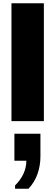

<svg xmlns="http://www.w3.org/2000/svg" viewBox="-20 -740 338 1173"><path d="M50 0V-720H248V0ZM72 413V393Q107 358 124 320Q141 282 141 242H68V77H227V216Q227 272 209 323Q191 374 154 413Z"/></svg>

Font: Chivo Medium Black
Style: Regular
Weight: 900
Version: Version 2.002